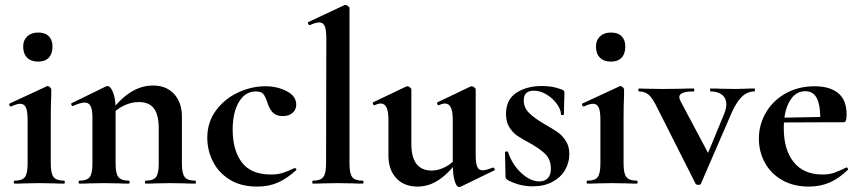

<svg xmlns="http://www.w3.org/2000/svg" viewBox="-20 -745 3485 779"><path d="M39 -12Q70 -12 81 -26.5Q92 -41 92 -81V-260Q92 -294 85 -309Q78 -324 62 -324Q49 -324 25 -313H24Q20 -313 18 -318.5Q16 -324 19 -325L170 -395L173 -396Q178 -396 183 -391Q188 -386 188 -382V-360Q186 -320 186 -262V-81Q186 -41 197.5 -26.5Q209 -12 240 -12Q243 -12 243 -6Q243 0 240 0Q214 0 199 -1L139 -2L80 -1Q65 0 39 0Q36 0 36 -6Q36 -12 39 -12ZM74 -556Q74 -582 90.5 -597.5Q107 -613 135 -613Q163 -613 178 -598Q193 -583 193 -556Q193 -527 178 -511Q163 -495 135 -495Q106 -495 90 -511Q74 -527 74 -556Z M571 -12Q602 -12 613 -26.5Q624 -41 624 -81V-225Q624 -279 604.5 -305Q585 -331 543 -331Q512 -331 480.5 -315.5Q449 -300 431 -275L426 -287Q462 -339 506.5 -368.5Q551 -398 601 -398Q655 -398 686.5 -363.5Q718 -329 718 -273V-81Q718 -41 729.5 -26.5Q741 -12 772 -12Q775 -12 775 -6Q775 0 772 0Q746 0 731 -1L671 -2L613 -1Q597 0 571 0Q568 0 568 -6Q568 -12 571 -12ZM302 -12Q333 -12 344 -26.5Q355 -41 355 -81V-269Q355 -300 347.5 -314.5Q340 -329 324 -329Q307 -329 276 -315H274Q271 -315 269.5 -320Q268 -325 270 -326L409 -394Q415 -396 416 -396Q428 -396 438.5 -370.5Q449 -345 449 -303V-81Q449 -41 460.5 -26.5Q472 -12 503 -12Q506 -12 506 -6Q506 0 503 0Q477 0 462 -1L402 -2L343 -1Q328 0 302 0Q299 0 299 -6Q299 -12 302 -12Z M821 -186Q821 -249 856 -296.5Q891 -344 945.5 -369.5Q1000 -395 1057 -395Q1105 -395 1143.5 -375Q1182 -355 1182 -320Q1182 -301 1167.5 -287.5Q1153 -274 1127 -274Q1103 -274 1089 -286.5Q1075 -299 1066 -325Q1057 -353 1048.5 -363.5Q1040 -374 1018 -374Q975 -374 949.5 -331.5Q924 -289 924 -219Q924 -136 961 -86.5Q998 -37 1079 -37Q1106 -37 1125.5 -43Q1145 -49 1175 -63H1176Q1179 -63 1181.5 -60Q1184 -57 1182 -55Q1145 -21 1108 -4.5Q1071 12 1023 12Q957 12 911.5 -16.5Q866 -45 843.5 -90.5Q821 -136 821 -186Z M1249 -12Q1280 -12 1291.5 -26.5Q1303 -41 1303 -81L1304 -589Q1304 -624 1297.5 -639Q1291 -654 1275 -654Q1262 -654 1237 -643H1236Q1233 -643 1230.5 -648.5Q1228 -654 1230 -655L1377 -724L1381 -725Q1386 -725 1392 -720.5Q1398 -716 1398 -712V-81Q1398 -41 1409 -26.5Q1420 -12 1451 -12Q1455 -12 1455 -6Q1455 0 1451 0Q1426 0 1411 -1L1350 -2L1290 -1Q1275 0 1249 0Q1247 0 1247 -6Q1247 -12 1249 -12Z M1556 -113V-260Q1556 -325 1525 -325Q1514 -325 1500 -318H1499Q1495 -318 1493 -323.5Q1491 -329 1494 -330L1628 -394L1633 -395Q1638 -395 1643.5 -390.5Q1649 -386 1649 -382V-161Q1649 -53 1732 -53Q1760 -53 1789.5 -69Q1819 -85 1836 -111L1842 -99Q1806 -47 1764 -17.5Q1722 12 1674 12Q1619 12 1587.5 -22.5Q1556 -57 1556 -113ZM1938 -54Q1952 -54 1979 -65H1981Q1984 -65 1986.5 -60Q1989 -55 1986 -54L1848 13Q1846 14 1843 14Q1832 14 1824.5 -12Q1817 -38 1817 -82V-260Q1817 -325 1786 -325Q1775 -325 1760 -318H1759Q1756 -318 1754 -323.5Q1752 -329 1755 -330L1889 -394Q1891 -395 1894 -395Q1899 -395 1904.5 -390.5Q1910 -386 1910 -382V-116Q1910 -82 1916.5 -68Q1923 -54 1938 -54Z M2185 -244Q2223 -222 2241.5 -209.5Q2260 -197 2275 -174.5Q2290 -152 2290 -120Q2290 -86 2273 -56Q2256 -26 2222 -7.5Q2188 11 2141 11Q2086 11 2037 -16Q2031 -22 2031 -28L2029 -127Q2029 -130 2034.5 -130.5Q2040 -131 2041 -129Q2057 -79 2094 -44Q2131 -9 2169 -9Q2190 -9 2202.5 -22Q2215 -35 2215 -60Q2215 -97 2194 -118.5Q2173 -140 2132 -163Q2097 -182 2079 -194Q2061 -206 2047 -228Q2033 -250 2033 -282Q2033 -341 2075 -368.5Q2117 -396 2178 -396Q2201 -396 2219.5 -393Q2238 -390 2261 -381Q2270 -378 2270 -370Q2270 -345 2269 -331L2268 -281Q2268 -278 2262 -278Q2256 -278 2256 -281Q2256 -300 2240 -322.5Q2224 -345 2198.5 -361Q2173 -377 2146 -377Q2105 -377 2105 -338Q2105 -309 2125.5 -288Q2146 -267 2185 -244Z M2363 -12Q2394 -12 2405 -26.5Q2416 -41 2416 -81V-260Q2416 -294 2409 -309Q2402 -324 2386 -324Q2373 -324 2349 -313H2348Q2344 -313 2342 -318.5Q2340 -324 2343 -325L2494 -395L2497 -396Q2502 -396 2507 -391Q2512 -386 2512 -382V-360Q2510 -320 2510 -262V-81Q2510 -41 2521.5 -26.5Q2533 -12 2564 -12Q2567 -12 2567 -6Q2567 0 2564 0Q2538 0 2523 -1L2463 -2L2404 -1Q2389 0 2363 0Q2360 0 2360 -6Q2360 -12 2363 -12ZM2398 -556Q2398 -582 2414.5 -597.5Q2431 -613 2459 -613Q2487 -613 2502 -598Q2517 -583 2517 -556Q2517 -527 2502 -511Q2487 -495 2459 -495Q2430 -495 2414 -511Q2398 -527 2398 -556Z M3041 -374Q3012 -374 2989.5 -352Q2967 -330 2947 -284L2824 0Q2823 5 2813 5Q2805 5 2802 0L2649 -303Q2628 -347 2612 -360.5Q2596 -374 2573 -374Q2570 -374 2570 -380Q2570 -386 2573 -386Q2591 -386 2603 -385L2670 -384L2747 -385Q2764 -386 2794 -386Q2797 -386 2797 -380Q2797 -374 2794 -374Q2736 -374 2736 -351Q2736 -345 2741 -335L2861 -109L2810 -21L2919 -285Q2927 -306 2927 -321Q2927 -346 2910 -360Q2893 -374 2863 -374Q2861 -374 2861 -380Q2861 -386 2863 -386Q2890 -386 2904 -385L2964 -384L3004 -385Q3016 -386 3041 -386Q3043 -386 3043 -380Q3043 -374 3041 -374Z M3059 -182Q3059 -240 3088 -289Q3117 -338 3168.5 -366.5Q3220 -395 3285 -395Q3347 -395 3381 -367Q3415 -339 3415 -280Q3415 -249 3404 -249H3308Q3310 -310 3296 -342.5Q3282 -375 3247 -375Q3207 -375 3183.5 -334Q3160 -293 3160 -225Q3160 -137 3200.5 -87Q3241 -37 3317 -37Q3344 -37 3363 -43.5Q3382 -50 3413 -65L3415 -66Q3417 -66 3419.5 -62Q3422 -58 3420 -56Q3383 -20 3345 -4Q3307 12 3262 12Q3199 12 3153 -14.5Q3107 -41 3083 -85.5Q3059 -130 3059 -182ZM3124 -267 3343 -271V-249L3125 -248Z"/></svg>

Font: Cormorant Garamond
Style: Bold
Weight: 700
Designer: Christian Thalmann (Catharsis Fonts)
Foundry: Catharsis Fonts
Version: Version 4.000